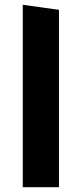

<svg xmlns="http://www.w3.org/2000/svg" viewBox="-20 -781 341 801"><path d="M75 0H226V-740L75 -761Z"/></svg>

Font: All Genders v4
Style: Bold
Weight: 700
Designer: Rassam Alawdi
Foundry: Rassam Art
Version: Version 3.100;FEAKit 1.0